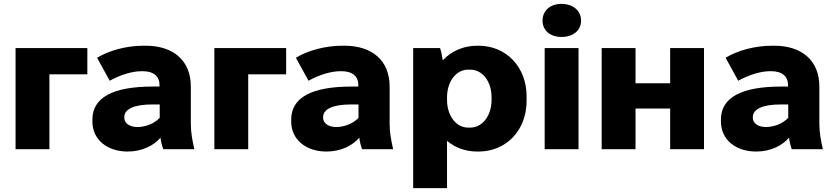

<svg xmlns="http://www.w3.org/2000/svg" viewBox="-20 -767 4293 987"><path d="M60 0H234V-385H429V-520H60Z M636 12C713 12 771 -20 805 -59C808 -36 813 -17 819 0H979C969 -45 961 -84 961 -130V-322C961 -455 872 -532 729 -532H718C631 -532 541 -508 479 -470L544 -352C601 -383 659 -401 709 -401H714C773 -401 800 -371 800 -331V-322H764C558 -322 455 -264 455 -153V-142C455 -50 530 12 636 12ZM686 -114C646 -114 619 -134 619 -161V-165C619 -206 668 -230 763 -230H801V-161C771 -130 726 -114 686 -114Z M1082 0H1256V-385H1451V-520H1082Z M1658 12C1735 12 1793 -20 1827 -59C1830 -36 1835 -17 1841 0H2001C1991 -45 1983 -84 1983 -130V-322C1983 -455 1894 -532 1751 -532H1740C1653 -532 1563 -508 1501 -470L1566 -352C1623 -383 1681 -401 1731 -401H1736C1795 -401 1822 -371 1822 -331V-322H1786C1580 -322 1477 -264 1477 -153V-142C1477 -50 1552 12 1658 12ZM1708 -114C1668 -114 1641 -134 1641 -161V-165C1641 -206 1690 -230 1785 -230H1823V-161C1793 -130 1748 -114 1708 -114Z M2104 200H2278V-43C2319 -8 2373 12 2433 12H2440C2583 12 2687 -98 2687 -248V-272C2687 -422 2583 -532 2440 -532H2433C2362 -532 2300 -504 2256 -457C2253 -478 2248 -504 2242 -520H2104ZM2387 -111C2325 -111 2278 -171 2278 -254V-266C2278 -349 2325 -409 2387 -409H2397C2460 -409 2507 -349 2507 -266V-254C2507 -171 2459 -111 2397 -111Z M2866 -577C2927 -577 2967 -611 2967 -661C2967 -712 2926 -747 2866 -747C2808 -747 2769 -712 2769 -661C2769 -611 2808 -577 2866 -577ZM2780 0H2954V-520H2780Z M3073 0H3247V-209H3425V0H3599V-520H3425V-339H3247V-520H3073Z M3867 12C3944 12 4002 -20 4036 -59C4039 -36 4044 -17 4050 0H4210C4200 -45 4192 -84 4192 -130V-322C4192 -455 4103 -532 3960 -532H3949C3862 -532 3772 -508 3710 -470L3775 -352C3832 -383 3890 -401 3940 -401H3945C4004 -401 4031 -371 4031 -331V-322H3995C3789 -322 3686 -264 3686 -153V-142C3686 -50 3761 12 3867 12ZM3917 -114C3877 -114 3850 -134 3850 -161V-165C3850 -206 3899 -230 3994 -230H4032V-161C4002 -130 3957 -114 3917 -114Z"/></svg>

Font: Fixel Display ExtraBold
Style: Regular
Weight: 800
Designer: AlfaBravo + MacPaw
Foundry: Kyrylo Tkachov, Marchela Mozhyna, Serhii Makarenko, Maria Weinstein, Zakhar Kryvoshyya
Version: Version 1.211